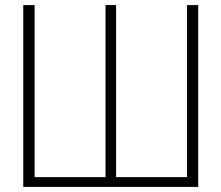

<svg xmlns="http://www.w3.org/2000/svg" viewBox="-20 -735 871 755"><path d="M71.5 0V-715H116V-38.5H715.5V-715H759.5V0ZM395 0V-715H436.5V0Z"/></svg>

Font: Russolo 10pt ExtraLight
Style: Regular
Weight: 200
Designer: Micah Stupak-Hahn
Version: Version 1.000